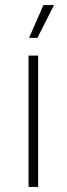

<svg xmlns="http://www.w3.org/2000/svg" viewBox="-20 -740 265 760"><path d="M128 -590 194 -720H152L95 -590ZM93 0H131V-520H93Z"/></svg>

Font: Fixel Display ExtraLight
Style: Regular
Weight: 200
Designer: AlfaBravo + MacPaw
Foundry: Kyrylo Tkachov, Marchela Mozhyna, Serhii Makarenko, Maria Weinstein, Zakhar Kryvoshyya
Version: Version 1.211